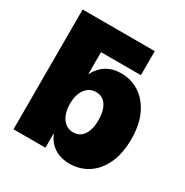

<svg xmlns="http://www.w3.org/2000/svg" viewBox="-169 -864 972 1010"><g transform="rotate(30 317.0 -359.5)"><path d="M144.5 -581.5 45.4 -727.5H483.4V-581.5ZM389.2 9.8Q353 9.8 324 -1.7Q294.9 -13.2 274.2 -34.2Q253.4 -55.2 241.7 -84.5H239.3V0H45.4V-727.5H241.2V-449.2H242.7Q256.8 -476.6 277.3 -496.6Q297.9 -516.6 326.2 -527.6Q354.5 -538.6 391.1 -538.6Q451.2 -538.6 500.2 -506.8Q549.3 -475.1 578.9 -414.1Q608.4 -353 608.4 -264.6Q608.4 -177.2 579.8 -116Q551.3 -54.7 502 -22.5Q452.6 9.8 389.2 9.8ZM324.7 -142.6Q351.6 -142.6 370.4 -157.5Q389.2 -172.4 398.9 -199.7Q408.7 -227.1 408.7 -264.6Q408.7 -302.7 398.9 -330.1Q389.2 -357.4 370.4 -372.3Q351.6 -387.2 324.7 -387.2Q297.9 -387.2 277.8 -372.3Q257.8 -357.4 246.6 -330.1Q235.4 -302.7 235.4 -264.6Q235.4 -227.5 246.6 -200Q257.8 -172.4 277.8 -157.5Q297.9 -142.6 324.7 -142.6Z"/></g></svg>

Font: Inter 24pt Black
Style: Regular
Weight: 900
Designer: Rasmus Andersson
Foundry: rsms
Version: Version 4.001;git-66647c0bb